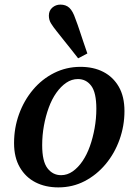

<svg xmlns="http://www.w3.org/2000/svg" viewBox="-20 -799 592 833"><path d="M233 14Q177 14 134 -8Q91 -30 66 -73Q41 -116 41 -178Q41 -244 62.5 -303.5Q84 -363 123 -409.5Q162 -456 215 -482.5Q268 -509 329 -509Q386 -509 428.5 -487Q471 -465 495.5 -422.5Q520 -380 520 -317Q520 -253 498.5 -193Q477 -133 438 -86.5Q399 -40 347 -13Q295 14 233 14ZM245 -39Q272 -39 295.5 -55.5Q319 -72 338 -100Q357 -128 370 -164.5Q383 -201 390.5 -243Q398 -285 398 -327Q398 -397 376 -426.5Q354 -456 318 -456Q291 -456 267.5 -440Q244 -424 224.5 -396.5Q205 -369 191.5 -332Q178 -295 170.5 -253.5Q163 -212 163 -169Q163 -99 186 -69Q209 -39 245 -39ZM359 -567 319 -546Q303 -567 288 -585.5Q273 -604 258 -623Q243 -642 227 -662Q210 -683 201 -698Q192 -713 192 -731Q192 -753 207 -766Q222 -779 242 -779Q266 -779 281 -765Q296 -751 307 -718Q317 -692 325 -667.5Q333 -643 341.5 -618Q350 -593 359 -567Z"/></svg>

Font: Source Serif 4 SemiBold
Style: Italic
Weight: 600
Italic angle: -12°
Designer: Frank Grießhammer
Foundry: Adobe Systems Incorporated
Version: Version 4.004;hotconv 1.0.116;makeotfexe 2.5.65601